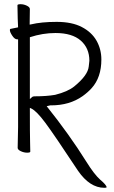

<svg xmlns="http://www.w3.org/2000/svg" viewBox="-20 -720 540 913"><path d="M219 -219 202 -215Q310 -80 390 48Q428 109 456 134Q487 160 487 171Q485 173 476 173Q407 173 351 92Q238 -79 196 -135.5Q154 -192 129 -204L122 -207V-199Q122 -79 123 -47.5Q124 -16 124 1Q124 6 109 6Q94 6 79 -1Q64 -8 64 -17L66 -116V-533H61Q50 -533 38.5 -550Q27 -567 27 -577Q27 -583 32 -583L66 -590Q64 -622 63 -695Q63 -700 78 -700Q93 -700 107.5 -693Q122 -686 122 -677L121 -603L127 -604Q177 -616 249.5 -616Q322 -616 369 -591.5Q416 -567 439 -526.5Q462 -486 462 -437Q462 -352 416 -301Q398 -281 373 -263Q311 -219 223 -219ZM242 -269Q302 -284 333 -309Q398 -362 402 -404Q405 -430 405 -431Q405 -491 364 -527Q323 -563 244 -563Q183 -563 122 -543V-249L131 -257Q135 -262 146 -262Q201 -262 242 -269Z"/></svg>

Font: Moon Stars Kai T HW Light
Style: Regular
Weight: 300
Designer: GuiWonder
Version: Version 1.101